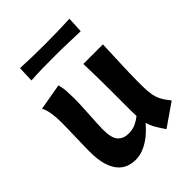

<svg xmlns="http://www.w3.org/2000/svg" viewBox="-204 -814 937 937"><g transform="rotate(-45 264.5 -346.0)"><path d="M393 12Q373 -17 361 -38Q349 -59 343 -82Q328 -65 311 -48.5Q294 -32 273.5 -18.5Q253 -5 230 3.5Q207 12 180 12Q155 12 131.5 3Q108 -6 90 -27Q72 -48 61 -84Q50 -120 50 -174Q50 -187 50.5 -214.5Q51 -242 52 -272.5Q53 -303 53.5 -331Q54 -359 54 -374Q54 -407 49.5 -437.5Q45 -468 34 -488L171 -512Q178 -489 179.5 -462Q181 -435 181 -415Q181 -386 179.5 -357Q178 -328 176.5 -300.5Q175 -273 173.5 -248.5Q172 -224 172 -206Q172 -147 192 -125Q212 -103 247 -103Q276 -103 297 -113Q318 -123 335 -137Q334 -155 334 -177.5Q334 -200 334 -229Q334 -275 334 -312Q334 -349 333.5 -381Q333 -413 332.5 -441.5Q332 -470 331 -500H466Q465 -476 464 -446Q463 -416 461.5 -382.5Q460 -349 459 -313.5Q458 -278 458 -245Q458 -206 460 -181.5Q462 -157 468 -138.5Q474 -120 484 -104.5Q494 -89 510 -69ZM435 -622Q387 -623 349.5 -624.5Q312 -626 265 -626Q218 -626 180 -625.5Q142 -625 95 -622L98 -704Q145 -702 182.5 -701Q220 -700 268 -700Q315 -700 353 -701Q391 -702 439 -704Z"/></g></svg>

Font: Cantora One
Style: Regular
Weight: 400
Designer: Pablo Impallari, Rodrigo Fuenzalida
Foundry: Pablo Impallari
Version: Version 1.002; ttfautohint (v0.8) -G 200 -r 50